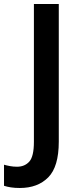

<svg xmlns="http://www.w3.org/2000/svg" viewBox="-87 -734 394 957"><path d="M12 203Q-13 203 -32.5 200Q-52 197 -67 192V87Q-53 91 -36.5 94Q-20 97 -2 97Q36 97 59 71.5Q82 46 82 -27V-714H206V-28Q206 97 153.5 150Q101 203 12 203Z"/></svg>

Font: Noto Sans Devanagari SemiCondensed SemiBold
Style: Regular
Weight: 600
Width: 4
Designer: Jelle Bosma - Monotype Design Team
Foundry: Monotype Imaging Inc.
Version: Version 2.004; ttfautohint (v1.8.4.7-5d5b)